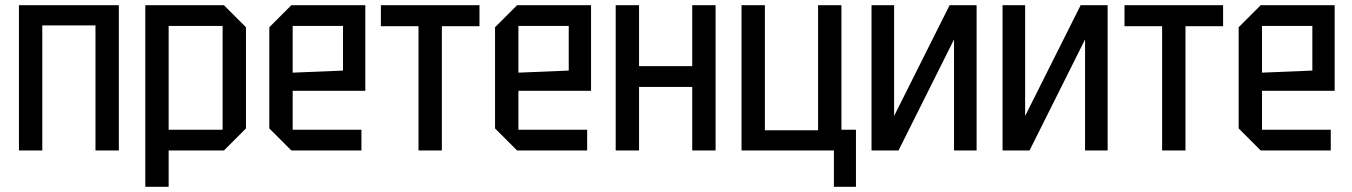

<svg xmlns="http://www.w3.org/2000/svg" viewBox="-20 -580 5209 740"><path d="M53 0V-560H438V0H348V-482H143V0Z M540 140V-560H843L928 -475V-85L843 0H630V140ZM838 -480H630V-80H838Z M1018 -85V-475L1103 -560H1388V-230H1108V-80H1373V0H1103ZM1108 -300 1302 -308V-480H1108Z M1683 0V-479H1828V-560H1448V-479H1593V0Z M1888 -85V-475L1973 -560H2258V-230H1978V-80H2243V0H1973ZM1978 -300 2172 -308V-480H1978Z M2353 0V-560H2443V-325H2648V-560H2738V0H2648V-245H2443V0Z M3223 -560V-80H3279V140H3194V0H2838V-560H2928V-78H3133V-560Z M3744 0H3657V-428L3443 0H3339V-560H3426V-133L3640 -560H3744Z M4249 0H4162V-428L3948 0H3844V-560H3931V-133L4145 -560H4249Z M4549 0V-479H4694V-560H4314V-479H4459V0Z M4754 -85V-475L4839 -560H5124V-230H4844V-80H5109V0H4839ZM4844 -300 5038 -308V-480H4844Z"/></svg>

Font: Tektur SemiCondensed
Style: Regular
Weight: 400
Width: 4
Designer: Adam Jagosz
Foundry: Adam Jagosz
Version: Version 1.005;gftools[0.9.30]